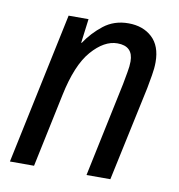

<svg xmlns="http://www.w3.org/2000/svg" viewBox="-67 -610 629 674"><g transform="rotate(10 247.5 -273.0)"><path d="M12 2H98L153 -259Q176 -370 220.5 -421Q265 -472 312 -472Q368 -472 368 -417Q368 -400 364 -379Q360 -358 356 -335L285 2H370L442 -335Q446 -357 450.5 -382.5Q455 -408 455 -430Q455 -488 422.5 -518Q390 -548 338 -548Q287 -548 250 -519Q213 -490 188 -452H186L197 -538H126Z"/></g></svg>

Font: Noto Sans UI SemiCondensed
Style: Italic
Weight: 400
Width: 4
Italic angle: -12°
Designer: Monotype Design Team
Foundry: Monotype Imaging Inc.
Version: Version 1.901